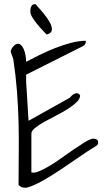

<svg xmlns="http://www.w3.org/2000/svg" viewBox="-20 -926 515 935"><path d="M70.3 -25.4Q70.3 -104.5 71.3 -180.7Q72.3 -256.8 70.3 -332Q68.4 -407.2 62.5 -482.9Q56.6 -558.6 44.9 -636.7Q44.9 -638.7 42.5 -644.5Q40 -650.4 38.1 -656.7Q36.1 -663.1 34.2 -668Q32.2 -672.9 32.2 -674.8Q32.2 -679.7 35.6 -686.5Q39.1 -693.4 44.4 -699.7Q49.8 -706.1 56.6 -710Q63.5 -713.9 70.3 -712.9Q82 -710 89.4 -698.2Q96.7 -686.5 100.6 -672.4Q104.5 -658.2 106 -644.5Q107.4 -630.9 107.4 -625Q136.7 -640.6 173.3 -658.7Q210 -676.8 248.5 -691.9Q287.1 -707 325.7 -717.3Q364.3 -727.5 398.4 -727.5Q398.4 -718.8 395 -711.9Q391.6 -705.1 381.8 -700.2L107.4 -562.5V-524.4Q108.4 -513.7 109.9 -487.3Q111.3 -460.9 113.3 -431.2Q115.2 -401.4 116.7 -374.5Q118.2 -347.7 119.1 -337.9L320.3 -450.2L325.2 -456.1Q330.1 -461.9 337.9 -466.8Q345.7 -471.7 354 -472.2Q362.3 -472.7 370.1 -461.9Q370.1 -444.3 352.5 -427.7Q335 -411.1 308.6 -394.5Q282.2 -377.9 251.5 -362.3Q220.7 -346.7 194.3 -332Q168 -317.4 150.4 -302.7Q132.8 -288.1 132.8 -275.4V-86.9Q145.5 -82 168.5 -91.3Q191.4 -100.6 219.7 -117.2Q248 -133.8 278.3 -155.8Q308.6 -177.7 337.4 -197.3Q366.2 -216.8 391.1 -232.4Q416 -248 432.6 -251Q442.4 -251 450.2 -247.1Q458 -243.2 458 -231.4Q458 -219.7 444.3 -212.9Q410.2 -192.4 365.7 -161.6Q321.3 -130.9 275.4 -100.1Q229.5 -69.3 185.1 -44.4Q140.6 -19.5 108.4 -11.7Q95.7 -11.7 87.9 -13.7Q80.1 -15.6 70.3 -25.4ZM207 -757.8Q197.3 -768.6 184.6 -781.7Q171.9 -794.9 159.7 -810.1Q147.5 -825.2 138.2 -840.3Q128.9 -855.5 127.9 -867.2V-874Q127.9 -886.7 133.3 -896.5Q138.7 -906.2 152.3 -906.2Q172.9 -883.8 192.4 -860.4Q211.9 -836.9 223.1 -815.9Q234.4 -794.9 232.4 -779.3Q230.5 -763.7 207 -757.8Z"/></svg>

Font: Shadows Into Light
Style: Regular
Weight: 400
Designer: Kimberly Geswein
Foundry: Kimberly Geswein
Version: Version 001.000